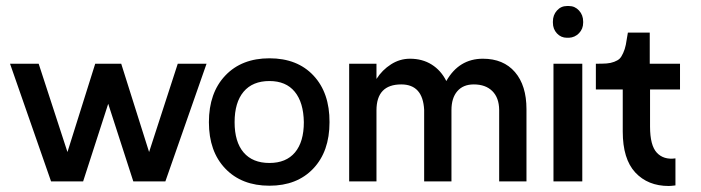

<svg xmlns="http://www.w3.org/2000/svg" viewBox="-20 -600 2318 635"><path d="M567.9 -389.2H663.1L526.9 0H420.9L337.9 -256.8L254.9 0H148.9L13.2 -389.2H107.9L203.1 -97.2L294.9 -389.2H380.9L473.1 -97.2Z M871.1 14.2Q779.3 14.2 725.1 -42.5Q670.9 -99.1 670.9 -195.8Q670.9 -293 725.1 -350.1Q779.3 -407.2 871.1 -407.2Q963.4 -407.2 1016.8 -350.1Q1070.3 -293 1069.8 -195.8Q1069.8 -99.1 1016.1 -42.5Q962.4 14.2 871.1 14.2ZM871.1 -61Q926.3 -61 955.6 -95.9Q984.9 -130.9 984.9 -195.8Q983.9 -261.2 954.8 -296.6Q925.8 -332 871.1 -332Q815.4 -332 785.6 -296.6Q755.9 -261.2 755.9 -195.8Q755.9 -130.9 785.6 -95.9Q815.4 -61 871.1 -61Z M1577.1 -405.8Q1645 -405.8 1683.1 -361.6Q1721.2 -317.4 1721.2 -238.8V0H1630.9V-236.8Q1630.4 -276.9 1608.2 -298.8Q1585.9 -320.8 1546.9 -320.8Q1511.7 -320.8 1492.4 -298.3Q1473.1 -275.9 1473.1 -235.8V0H1382.8V-236.8Q1378.4 -320.8 1307.1 -320.8Q1225.1 -320.8 1225.1 -234.9V0H1134.8V-389.2H1225.1V-338.9Q1244.1 -368.7 1273.2 -387.2Q1302.2 -405.8 1335.9 -405.8Q1377 -405.8 1407.7 -386.5Q1438.5 -367.2 1456.1 -332Q1498 -405.8 1577.1 -405.8Z M1855 -475.1Q1835.4 -475.1 1822 -489.5Q1808.6 -503.9 1808.6 -524.9V-528.8Q1808.6 -550.3 1822 -565.2Q1835.4 -580.1 1855 -580.1H1861.8Q1881.3 -580.1 1895 -565.2Q1908.7 -550.3 1908.7 -528.8V-524.9Q1908.7 -504.4 1895 -490.2Q1881.3 -476.1 1861.8 -475.1ZM1810.5 0V-389.2H1905.8V0Z M2229 -389.2V-304.2H2129.9V-181.2Q2129.9 -119.1 2152.3 -95Q2174.8 -70.8 2213.9 -76.2V13.2Q2198.2 15.1 2191.9 15.1Q2122.6 15.1 2081.1 -29.5Q2039.6 -74.2 2039.6 -165V-304.2H1950.7V-389.2Q1972.7 -389.2 1986.1 -390.1Q1999.5 -391.1 2011.2 -395.5Q2022.9 -399.9 2029.1 -405.8Q2035.2 -411.6 2041 -424.6Q2046.9 -437.5 2049.8 -452.1Q2052.7 -466.8 2056.6 -492.2H2128.9V-389.2Z"/></svg>

Font: Neutral Grotesk
Style: Regular
Weight: 400
Designer: Nawras Khrais
Foundry: Nawras Khrais
Version: Version 1.000;PS 001.000;hotconv 1.0.88;makeotf.lib2.5.64775